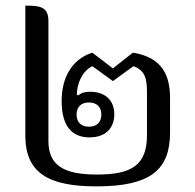

<svg xmlns="http://www.w3.org/2000/svg" viewBox="-20 -652 694 682"><path d="M323 10C516 10 584 -50 584 -181V-303C584 -384 557 -448 452 -465L381 -409L308 -465C234 -441 199 -375 199 -293C199 -202 237 -164 298 -164C357 -164 386 -199 386 -246C386 -298 351 -326 301 -326C282 -326 270 -323 258 -313L253 -316C253 -353 271 -399 308 -417L381 -364L454 -417C495 -402 502 -373 502 -326V-171C502 -66 448 -32 325 -32C210 -32 152 -62 152 -151V-577C152 -629 121 -632 70 -632V-171C70 -38 151 10 323 10ZM296 -202C269 -202 252 -217 252 -245C252 -273 269 -288 296 -288C323 -288 340 -273 340 -245C340 -217 323 -202 296 -202Z"/></svg>

Font: Noto Serif Thai
Style: Regular
Weight: 400
Designer: Monotype Design Team
Foundry: Monotype Imaging Inc.
Version: Version 1.901